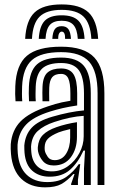

<svg xmlns="http://www.w3.org/2000/svg" viewBox="-20 -816 520 847"><path d="M410.5 0V-404Q410.5 -501.5 373.2 -543.8Q336 -586 249.5 -586Q160.5 -586 120.8 -550.9Q81 -515.8 77.5 -434.8Q77 -419.5 76.9 -402.8Q76.8 -386 78.2 -369.2H48.5Q47 -387 46.9 -401.4Q46.8 -415.8 47.5 -436Q51.2 -530 98.8 -570Q146.2 -610 249.5 -610Q352 -610 396.2 -562.2Q440.5 -514.5 440.5 -404V0ZM350.5 0.2V-72L355 -151.5H348.2Q324.2 -98.2 289 -67.2Q253.8 -36.2 197.8 -36.5Q152 -36.8 122.4 -62.8Q92.8 -88.8 88.2 -142.2Q88 -147.2 87.4 -157.6Q86.8 -168 87.2 -174.5Q91.5 -221.8 119.6 -252.2Q147.8 -282.8 210.5 -301Q287.8 -323.5 350.5 -329V-404Q350.5 -475.8 327.2 -506.9Q304 -538 249.5 -538Q192.2 -538 166 -513.6Q139.8 -489.2 137.5 -433.5Q137 -419 136.8 -403Q136.5 -387 137.8 -369.2H108Q106.8 -388.5 106.9 -404.4Q107 -420.2 107.5 -434Q110.2 -502.5 143.2 -532.2Q176.2 -562 249.5 -562Q319.8 -562 350.1 -525.4Q380.5 -488.8 380.5 -404V0.2ZM178.8 10.5Q114 10.5 74.4 -26.8Q34.8 -64 28.5 -137Q27.8 -146.2 27.2 -159.4Q26.8 -172.5 27.5 -180.2Q32.8 -241.8 70.9 -280.6Q109 -319.5 191.2 -346.8Q210.5 -353.2 224.1 -357.2Q237.8 -361.2 252.8 -364.5Q267.8 -367.8 290.5 -371.5V-404.2Q290.5 -450.2 281.1 -470.1Q271.8 -490 249.5 -490Q222.2 -490 210.4 -475.6Q198.5 -461.2 197.2 -429.5Q197 -424.2 196.8 -406Q196.5 -387.8 197.2 -369.2H167.5Q166.5 -391.5 166.9 -406.9Q167.2 -422.2 167.5 -432.8Q169.5 -479 190.2 -496.5Q211 -514 249.5 -514Q288 -514 304.2 -488.5Q320.5 -463 320.5 -404.2V-350.8Q283.5 -345.2 256.8 -339.1Q230 -333 201 -324Q127.2 -300.8 94.8 -266Q62.2 -231.2 57.5 -177.8Q57 -170.5 57.4 -159.2Q57.8 -148 58.5 -139.5Q63.8 -77.2 97.8 -45Q131.8 -12.8 188.5 -12.8Q240.8 -12.8 273 -35.9Q305.2 -59 327.2 -91.5H334L323.8 -22.5V0H294L293.5 -4L308.8 -48H303.2Q276.8 -18.5 250.5 -4Q224.2 10.5 178.8 10.5ZM209 -60Q247.8 -60 279.5 -82.6Q311.2 -105.2 330.2 -140.8Q349.2 -176.2 349.2 -214.8V-305Q290.8 -301.5 220 -278Q173.2 -262.5 146.5 -238Q119.8 -213.5 117 -169.5Q116.8 -162.8 117.4 -155.9Q118 -149 118.2 -144.8Q121.8 -104 145.2 -82Q168.8 -60 209 -60ZM216.8 -86Q185.8 -86 169.4 -105.1Q153 -124.2 148 -147.5Q146.2 -157.2 146.8 -166.5Q149.5 -201 169.6 -221.1Q189.8 -241.2 229 -255Q248.8 -262 272.8 -267.9Q296.8 -273.8 319.5 -277V-212Q319.5 -158.5 292.5 -122.2Q265.5 -86 216.8 -86ZM221.2 -109.5Q253.8 -109.5 271.6 -137.9Q289.5 -166.2 289.5 -209.2V-246.5Q252.8 -237.8 238.5 -232Q205.2 -218.2 191.4 -204Q177.5 -189.8 177 -166.8Q177 -162 177 -158.1Q177 -154.2 178 -150Q181 -137.8 190.9 -123.6Q200.8 -109.5 221.2 -109.5ZM252 -796.5Q170 -796.5 132.6 -761.1Q95.2 -725.8 91 -644.5H121Q124.5 -713 155 -742.8Q185.5 -772.5 252 -772.5Q318 -772.5 348.5 -742.8Q379 -713 383 -644.5H413Q408 -725.8 370.6 -761.1Q333.2 -796.5 252 -796.5ZM252 -748.5Q200.8 -748.5 177.4 -724.4Q154 -700.2 151 -644.5H180.8Q183.2 -687.2 199.8 -705.9Q216.2 -724.5 252 -724.5Q287.5 -724.5 304 -705.9Q320.5 -687.2 323.2 -644.5H353Q349.8 -700.2 326.2 -724.4Q302.8 -748.5 252 -748.5ZM252 -700.5Q231.5 -700.5 222 -687.5Q212.5 -674.5 210.8 -644.5H236.8Q236.5 -661.5 241.1 -669Q245.8 -676.5 252 -676.5Q268.2 -676.5 267.2 -644.5H293.2Q291.2 -674.5 281.6 -687.5Q272 -700.5 252 -700.5Z"/></svg>

Font: Big Shoulders Inline Display Black
Style: Regular
Weight: 900
Designer: Patric King
Foundry: XO Type Co
Version: Version 1.000